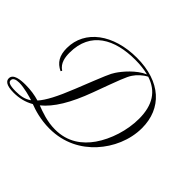

<svg xmlns="http://www.w3.org/2000/svg" viewBox="-157 -1073 1380 1380"><g transform="rotate(45 533.0 -383.5)"><path d="M512.7 -597.7C492.2 -566.9 482.4 -542.5 390.6 -312.5C339.8 -185.1 299.3 -107.9 258.8 -62.5C216.8 -75.2 171.4 -82.5 118.2 -82.5C68.4 -82.5 0 -76.2 0 -29.8C0 -5.9 18.1 19 98.1 19C154.8 19 206.1 6.3 253.4 -21C296.4 -4.4 370.6 19.5 461.9 19.5C611.3 19.5 722.7 -45.4 799.3 -128.9C876.5 -212.9 930.7 -330.1 930.7 -454.1C930.7 -653.3 791 -785.6 546.4 -785.6C310.5 -785.6 141.1 -662.6 141.1 -478C141.1 -402.3 168.9 -356.9 227.1 -329.1L233.4 -339.4C185.5 -369.6 178.7 -425.3 178.7 -469.2C178.7 -683.1 340.8 -767.1 548.8 -767.1C599.6 -767.1 644 -761.7 682.6 -752C606.9 -719.2 541.5 -641.6 512.7 -597.7ZM868.2 -486.3C868.2 -367.2 827.1 -240.7 764.6 -150.9C708 -70.3 624 -4.4 495.6 -4.4C413.6 -4.4 344.7 -31.2 295.4 -49.8C372.6 -112.3 438.5 -220.2 499.5 -386.2C572.8 -585.9 590.8 -635.3 613.3 -668.5C632.3 -697.3 665.5 -729 700.7 -746.6C813 -710.4 868.2 -625 868.2 -486.3ZM101.6 1.5C33.2 1.5 19.5 -12.2 19.5 -29.3C19.5 -52.2 43.5 -61 76.2 -61C126.5 -61 198.7 -40 225.1 -31.7C189 -5.4 149.9 1.5 101.6 1.5Z"/></g></svg>

Font: Petit Formal Script
Style: Regular
Weight: 400
Designer: Pablo Impallari, Brenda Gallo, Rodrigo Fuenzalida
Foundry: Pablo Impallari, Brenda Gallo, Rodrigo Fuenzalida
Version: Version 1.001